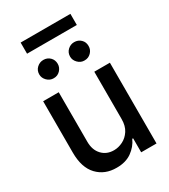

<svg xmlns="http://www.w3.org/2000/svg" viewBox="-219 -1013 992 1124"><g transform="rotate(-30 276.5 -451.0)"><path d="M396.5 -225.6V-545.9H502V0H398.4V-94.7H392.6Q373.5 -51.3 332.3 -22Q291 7.3 229.5 6.8Q150.4 7.3 100.6 -44.9Q50.8 -97.2 50.8 -198.7V-545.9H156.2V-210.9Q156.2 -155.3 187.5 -122.3Q218.8 -89.4 268.1 -89.8Q297.9 -89.8 327.4 -104.5Q356.9 -119.1 376.7 -149.4Q396.5 -179.7 396.5 -225.6ZM172.4 -631.3Q147 -630.9 128.2 -649.7Q109.4 -668.5 109.4 -692.9Q109.4 -719.7 128.2 -737.3Q147 -754.9 172.4 -754.9Q198.7 -754.9 216.6 -737.3Q234.4 -719.7 234.4 -692.9Q234.4 -668.5 216.6 -649.7Q198.7 -630.9 172.4 -631.3ZM380.4 -631.3Q355.5 -630.9 336.7 -649.7Q317.9 -668.5 317.9 -692.9Q317.9 -719.7 336.7 -737.3Q355.5 -754.9 380.4 -754.9Q407.2 -754.9 425.3 -737.3Q443.4 -719.7 442.9 -692.9Q443.4 -668.5 425.3 -649.7Q407.2 -630.9 380.4 -631.3ZM444.8 -909.2V-834H108.4V-909.2Z"/></g></svg>

Font: Inter Tight Medium
Style: Regular
Weight: 500
Designer: Rasmus Andersson
Foundry: rsms
Version: Version 3.004; ttfautohint (v1.8.4.7-5d5b)